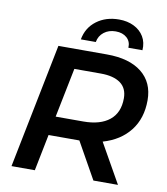

<svg xmlns="http://www.w3.org/2000/svg" viewBox="-96 -982 923 1062"><g transform="rotate(10 365.5 -451.0)"><path d="M41 0 181 -700H453Q580 -700 649.5 -644.5Q719 -589 719 -489Q719 -387 665 -318Q611 -249 514 -221L639 0H501L386 -205Q386 -205 385 -205H213L172 0ZM234 -312H389Q484 -312 536 -354Q588 -396 588 -477Q588 -534 549 -562Q510 -590 439 -590H290ZM297 -757Q309 -824 361 -863Q413 -902 487 -902Q534 -902 570.5 -884Q607 -866 626.5 -833.5Q646 -801 643 -757H564Q566 -792 542.5 -813Q519 -834 480 -834Q441 -834 414 -813Q387 -792 381 -757Z"/></g></svg>

Font: Montserrat SemiBold
Style: Italic
Weight: 600
Italic angle: -11.3°
Designer: Julieta Ulanovsky
Foundry: Julieta Ulanovsky
Version: Version 9.000; ttfautohint (v1.8.4.7-5d5b)